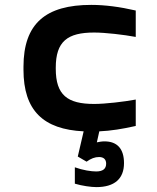

<svg xmlns="http://www.w3.org/2000/svg" viewBox="-20 -529 640 785"><path d="M76 -256V-244C76 -77 157 0 322 8L298 111L334 132C352 119 368 113 385 113C404 113 414 123 414 140C414 161 401 172 373 172C353 172 319 167 286 155V222C316 231 353 236 374 236C448 236 487 202 487 138C487 79 459 49 407 49C396 49 386 51 376 53L386 8C433 6 482 -2 535 -14V-122C487 -113 410 -104 365 -104C256 -104 208 -140 208 -248V-252C208 -360 256 -396 365 -396C410 -396 487 -387 535 -378V-486C470 -501 409 -509 353 -509C167 -509 76 -433 76 -256Z"/></svg>

Font: LT Wave Mono Bold
Style: Regular
Weight: 700
Designer: Daniel Lyons
Version: Version 2.5 (Glyphs App)